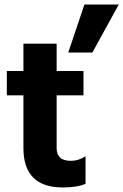

<svg xmlns="http://www.w3.org/2000/svg" viewBox="-20 -819 542 844"><path d="M386 -588H280L351 -799H502ZM256 5Q83 5 83 -168V-400H10V-507H83V-627H229V-507H347V-400H229V-167Q229 -140 244.5 -126Q260 -112 292.5 -112Q325 -112 356 -132V-11Q319 5 256 5Z"/></svg>

Font: Hind Colombo
Style: Bold
Weight: 700
Designer: Jyotish Sonowal, Aditi Pimprikar
Foundry: Indian Type Foundry
Version: Version 1.000;PS 1.0;hotconv 1.0.86;makeotf.lib2.5.63406; tt